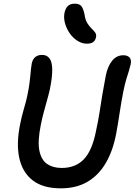

<svg xmlns="http://www.w3.org/2000/svg" viewBox="-20 -1013 734 1046"><path d="M311 13Q214 13 158 -30.5Q102 -74 85 -152.5Q68 -231 90 -338Q98 -379 110 -419.5Q122 -460 128 -488Q137 -531 140.5 -558.5Q144 -586 145.5 -603.5Q147 -621 148.5 -635Q150 -649 153 -667Q158 -691 172.5 -702.5Q187 -714 209 -714Q234 -714 248.5 -696.5Q263 -679 264.5 -638.5Q266 -598 252 -528Q246 -501 236.5 -467.5Q227 -434 218 -400Q209 -366 203 -336Q184 -244 194.5 -192.5Q205 -141 237 -119.5Q269 -98 316 -98Q391 -98 436.5 -145Q482 -192 503 -299Q516 -359 523 -405.5Q530 -452 537.5 -497Q545 -542 556 -599Q566 -651 590.5 -681.5Q615 -712 652 -712Q674 -712 685.5 -700Q697 -688 692 -663Q688 -645 682.5 -627.5Q677 -610 669 -584.5Q661 -559 652 -515Q641 -460 632.5 -402.5Q624 -345 613 -285Q595 -190 555.5 -123.5Q516 -57 455.5 -22Q395 13 311 13ZM453 -775Q428 -775 404 -789.5Q380 -804 362.5 -828Q345 -852 336 -880Q327 -908 330 -935Q334 -963 347.5 -978Q361 -993 387 -993Q412 -993 423 -980Q434 -967 441 -932Q445 -903 456.5 -885.5Q468 -868 480 -856.5Q492 -845 499 -835Q506 -825 503 -810Q499 -791 486.5 -783Q474 -775 453 -775Z"/></svg>

Font: Shantell Sans Light Medium
Style: Italic
Weight: 500
Italic angle: -11°
Version: Version 1.011;[c5ecc13dd]